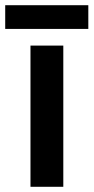

<svg xmlns="http://www.w3.org/2000/svg" viewBox="-36 -717 359 737"><path d="M303 -697H-16V-606H303ZM207 0V-542H81V0Z"/></svg>

Font: Noto Sans Gurmukhi SemiBold
Style: Regular
Weight: 600
Designer: Jelle Bosma - Monotype Design Team
Foundry: Monotype Imaging Inc.
Version: Version 2.004